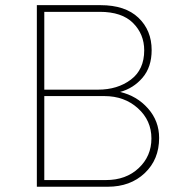

<svg xmlns="http://www.w3.org/2000/svg" viewBox="-20 -710 682 730"><path d="M120.1 0V-690.4H362.3Q456.1 -690.4 506.3 -642.6Q556.6 -594.7 556.6 -519.5Q556.6 -455.1 522 -414.6Q487.3 -374 436.5 -360.4Q500 -345.7 542.5 -297.9Q585 -250 585 -185.5Q585 -103.5 530.3 -51.8Q475.6 0 389.6 0ZM148.4 -25.4H382.8Q459 -25.4 507.3 -70.8Q555.7 -116.2 555.7 -183.6Q555.7 -252 504.4 -298.3Q453.1 -344.7 377 -344.7H148.4ZM148.4 -369.1H352.5Q426.8 -369.1 477.5 -407.2Q528.3 -445.3 528.3 -518.6Q528.3 -580.1 485.8 -622.6Q443.4 -665 359.4 -665H148.4Z"/></svg>

Font: Gothic A1 Thin
Style: Regular
Weight: 250
Designer: HanYang I&C Co.,Ltd.
Foundry: HanYang I&C Co.,Ltd.
Version: Version 2.50